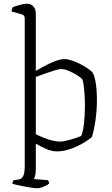

<svg xmlns="http://www.w3.org/2000/svg" viewBox="-20 -820 606 1040"><path d="M180 200Q173 200 155.5 197.5Q138 195 117 191Q96 187 77 183Q58 179 47 175Q47 169 49.5 163.5Q52 158 54 156L81 152Q93 150 100 142.5Q107 135 110.5 119.5Q114 104 114 81V-720Q114 -728 110.5 -734Q107 -740 96 -743L42 -758Q43 -765 45.5 -772Q48 -779 49 -781Q59 -785 73.5 -789.5Q88 -794 102.5 -797Q117 -800 125 -800Q148 -800 161 -785Q174 -770 174 -746V-436Q193 -447 214 -458.5Q235 -470 256 -479.5Q277 -489 296 -494.5Q315 -500 328 -500Q345 -500 368.5 -492.5Q392 -485 415 -473Q438 -461 456.5 -448.5Q475 -436 482 -426Q491 -410 496 -385Q501 -360 503 -332Q505 -304 505 -279Q505 -222 497 -167.5Q489 -113 478 -78Q464 -66 443 -52.5Q422 -39 396.5 -27Q371 -15 343 -7.5Q315 0 288 0Q260 0 228.5 -14Q197 -28 174 -42V95Q174 116 170.5 130.5Q167 145 164 150L240 156Q242 160 244 164Q246 168 246 174Q240 180 228 186Q216 192 202.5 196Q189 200 180 200ZM305 -53Q319 -53 343.5 -59Q368 -65 390.5 -72.5Q413 -80 420 -84Q430 -107 435 -152Q440 -197 440 -246Q440 -279 438 -308.5Q436 -338 433 -359.5Q430 -381 426 -391Q419 -399 398.5 -412Q378 -425 354 -435.5Q330 -446 311 -446Q301 -446 275.5 -438.5Q250 -431 222 -421Q194 -411 174 -403V-93Q194 -83 217.5 -73.5Q241 -64 264 -58.5Q287 -53 305 -53Z"/></svg>

Font: Texturina Medium 12pt Thin
Style: Regular
Weight: 250
Version: Version 1.002